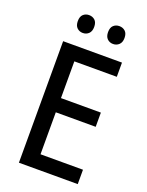

<svg xmlns="http://www.w3.org/2000/svg" viewBox="-165 -979 810 1060"><g transform="rotate(20 240.5 -449.0)"><path d="M429.2 0H83.5V-713.9H429.2V-630.4H179.7V-414.6H414.1V-331.1H179.7V-84.5H429.2ZM121.6 -846.2Q121.6 -873 135.5 -885.7Q149.4 -898.4 169.4 -898.4Q189.9 -898.4 203.9 -885.7Q217.8 -873 217.8 -846.2Q217.8 -820.3 203.9 -806.9Q189.9 -793.5 169.4 -793.5Q149.4 -793.5 135.5 -806.6Q121.6 -819.8 121.6 -846.2ZM299.3 -846.2Q299.3 -873 313.2 -885.7Q327.1 -898.4 347.2 -898.4Q367.7 -898.4 381.8 -885.7Q396 -873 396 -846.2Q396 -820.3 381.8 -806.9Q367.7 -793.5 347.2 -793.5Q326.7 -793.5 313 -806.9Q299.3 -820.3 299.3 -846.2Z"/></g></svg>

Font: Open Sans SemiCondensed Medium
Style: Regular
Weight: 500
Width: 4
Designer: Monotype Design Team
Foundry: Monotype Imaging Inc.
Version: Version 3.000